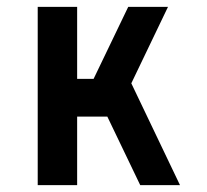

<svg xmlns="http://www.w3.org/2000/svg" viewBox="-20 -540 605 560"><path d="M354 -520 253 -310H205V-520H90V0H205V-200H293L389 0H505L363 -297L470 -520Z"/></svg>

Font: Grotesk 03
Style: Bold
Weight: 500
Designer: Frank Adebiaye, contributions by Jérémy Landes, Ariel Martín Pérez
Foundry: Velvetyne Type Foundry
Version: Version 3.000;Glyphs 3.1.2 (3150)